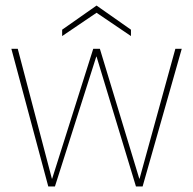

<svg xmlns="http://www.w3.org/2000/svg" viewBox="-20 -672 696 692"><path d="M154 0 21 -496H44L167 -28H168L316 -496H340L482 -28H483L612 -496H635L494 0H470L328 -468H327L178 0ZM204 -542V-565L328 -652L452 -565V-542L328 -626Z"/></svg>

Font: DM Sans 28pt Thin
Style: Regular
Weight: 250
Version: Version 4.004;gftools[0.9.30]